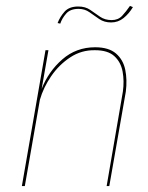

<svg xmlns="http://www.w3.org/2000/svg" viewBox="-20 -630 500 650"><path d="M396 -320 341 0H350L406 -320Q411 -360 404 -394Q397 -428 372.5 -449Q348 -470 302 -470Q238 -470 191 -429Q144 -388 121 -329L144 -460H134L54 0H64L115 -292Q127 -334 153.5 -372.5Q180 -411 218 -436Q256 -461 302 -460Q345 -460 367 -440Q389 -420 395 -388Q401 -356 396 -320ZM175 -552 184 -550Q190 -568 204 -584Q218 -600 246 -600Q267 -600 283 -588.5Q299 -577 316 -565.5Q333 -554 356 -554Q380 -554 398.5 -569Q417 -584 430 -606L420 -610Q407 -591 393.5 -576.5Q380 -562 358 -562Q335 -562 318.5 -573.5Q302 -585 285.5 -596.5Q269 -608 245 -608Q214 -608 198.5 -590.5Q183 -573 175 -552Z"/></svg>

Font: Jost* 200 Hairline Italic
Style: Italic
Weight: 100
Italic angle: -10°
Version: Version 3.200; ttfautohint (v0.97) -l 8 -r 50 -G 200 -x 14 -